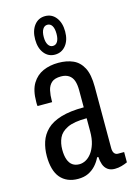

<svg xmlns="http://www.w3.org/2000/svg" viewBox="-119 -829 627 902"><g transform="rotate(-15 195.0 -377.5)"><path d="M146 12Q119 12 97.5 3Q76 -6 61 -23.5Q46 -41 38.5 -68Q31 -95 31 -129Q31 -166 41.5 -198Q52 -230 77 -254.5Q102 -279 146.5 -292.5Q191 -306 258 -306V-389Q258 -417 251.5 -435.5Q245 -454 230 -464Q215 -474 192 -474Q161 -474 146 -460.5Q131 -447 126 -424.5Q121 -402 121 -375V-368H50Q49 -372 49 -377Q49 -382 49 -388Q49 -445 69 -477.5Q89 -510 122 -524.5Q155 -539 196 -539Q237 -539 267.5 -525.5Q298 -512 315.5 -479Q333 -446 333 -386V-88Q333 -71 339.5 -62.5Q346 -54 357 -54H387V-4Q374 2 358 6.5Q342 11 325 11Q304 11 290.5 1Q277 -9 271 -26Q265 -43 264 -63H258Q248 -42 232.5 -25Q217 -8 196 2Q175 12 146 12ZM170 -53Q185 -53 200.5 -61Q216 -69 229 -86Q242 -103 250 -128.5Q258 -154 258 -189V-253Q196 -253 164 -237.5Q132 -222 120.5 -196.5Q109 -171 109 -140Q109 -111 116 -91.5Q123 -72 136.5 -62.5Q150 -53 170 -53ZM192 -580Q160 -580 140 -605.5Q120 -631 120 -673Q120 -715 140 -741Q160 -767 193 -767Q226 -767 246 -741Q266 -715 266 -673Q266 -631 245.5 -605.5Q225 -580 192 -580ZM193 -622Q208 -622 216 -635.5Q224 -649 224 -673Q224 -698 216 -711.5Q208 -725 193 -725Q179 -725 170.5 -711.5Q162 -698 162 -673Q162 -649 170.5 -635.5Q179 -622 193 -622Z"/></g></svg>

Font: Archivo ExtraCondensed
Style: Regular
Weight: 400
Width: 2
Designer: Hector Gatti
Foundry: Omnibus-Type
Version: Version 2.001